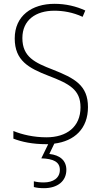

<svg xmlns="http://www.w3.org/2000/svg" viewBox="-20 -744 529 1004"><path d="M327 144C327 96 294 67 238 61L264 7C369 -6 440 -71 440 -184C440 -298 370 -335 256 -380C163 -416 97 -446 97 -545C97 -639 167 -688 264 -688C309 -688 360 -680 412 -656L426 -689C379 -711 324 -724 265 -724C146 -724 57 -661 57 -543C57 -427 130 -388 233 -348C343 -306 401 -275 401 -183C401 -80 328 -26 223 -26C157 -26 96 -40 50 -59V-19C94 -2 150 10 222 10C225 10 228 10 232 10L196 84C258 86 293 102 293 144C293 187 258 210 209 210C189 210 172 208 157 204V234C171 238 189 240 210 240C281 240 327 203 327 144Z"/></svg>

Font: Noto Sans Malayalam SemiCondensed ExtraLight
Style: Regular
Weight: 200
Width: 4
Designer: Jelle Bosma - Monotype Design Team
Foundry: Monotype Imaging Inc.
Version: Version 2.104